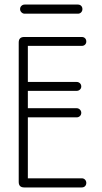

<svg xmlns="http://www.w3.org/2000/svg" viewBox="-20 -821 447 841"><path d="M338 -40Q347 -40 352.5 -34Q358 -28 358 -20Q358 -11 352.5 -5.5Q347 0 338 0H86Q62 0 62 -24V-635Q62 -659 86 -659H338Q347 -659 352.5 -653.5Q358 -648 358 -639Q358 -631 352.5 -625.5Q347 -620 338 -620H102V-462H316Q324 -462 330 -456.5Q336 -451 336 -442Q336 -434 330 -428.5Q324 -423 316 -423H102V-347H316Q324 -347 330 -341Q336 -335 336 -327Q336 -318 330 -312.5Q324 -307 316 -307H102V-40ZM321 -801Q330 -801 335.5 -795.5Q341 -790 341 -781Q341 -773 335.5 -767Q330 -761 321 -761H88Q80 -761 74 -767Q68 -773 68 -781Q68 -790 74 -795.5Q80 -801 88 -801Z"/></svg>

Font: Libertine Sup Light
Style: Regular
Weight: 300
Designer: Bastien Sozeau
Foundry: NBR — Bastien Sozeau
Version: Version 2.003; ttfautohint (v1.8.4.7-5d5b);gftools[0.9.33]